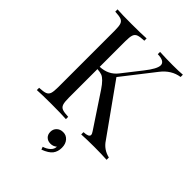

<svg xmlns="http://www.w3.org/2000/svg" viewBox="-268 -829 1191 1191"><g transform="rotate(45 327.5 -233.5)"><path d="M477.1 -41Q477.1 -50.3 466.8 -64.9L320.8 -285.2Q284.2 -339.8 255.9 -350.6Q240.2 -356.4 215.8 -357.9V-106Q215.8 -68.4 221.7 -51.3Q227.5 -34.2 244.1 -27.8Q260.7 -21.5 296.9 -20V0Q251 -2.9 167.5 -2.9Q84 -2.9 42 0V-20Q78.1 -21.5 94.7 -27.8Q111.3 -34.2 117.2 -51.3Q123 -68.4 123 -106V-602.1Q123 -639.6 117.2 -656.7Q111.3 -673.8 94.7 -680.2Q78.1 -686.5 42 -688V-708Q83 -705.1 167 -705.1Q251 -705.1 296.9 -708V-688Q260.7 -686.5 244.1 -680.2Q227.5 -673.8 221.7 -656.7Q215.8 -639.6 215.8 -602.1V-377.9Q288.6 -380.9 330.1 -434.1L425.8 -556.2Q477.1 -621.1 477.1 -651.9Q477.1 -686.5 415 -688V-708Q472.2 -705.1 528.8 -705.1Q585.4 -705.1 615.2 -708V-688Q545.4 -677.7 497.1 -615.2L334 -406.2L565.9 -81.1Q596.7 -33.7 653.8 -20V0Q606.4 -2.9 543 -2.9Q479.5 -2.9 431.2 0V-20Q477.1 -22 477.1 -41ZM342.8 68.8Q369.1 68.4 387.2 88.9Q405.3 109.4 405.3 143.1Q405.3 176.8 387.7 200.2Q370.1 223.6 323.2 241.2L316.4 223.1Q342.3 215.3 360.4 198.7Q378.4 182.1 378.4 160.2Q360.4 175.8 336.9 175.8Q313.5 175.8 298.8 161.6Q284.2 147.5 284.2 123.5Q284.2 99.6 300.8 84Q317.4 68.4 342.8 68.8Z"/></g></svg>

Font: PlayfairDisplay-Regular
Style: Regular
Weight: 400
Designer: Claus Eggers Sørensen
Foundry: Claus Eggers Sørensen
Version: Version 1.002;PS 001.002;hotconv 1.0.70;makeotf.lib2.5.58329